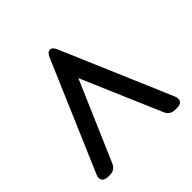

<svg xmlns="http://www.w3.org/2000/svg" viewBox="-136 -797 713 713"><g transform="rotate(-45 221.0 -440.5)"><path d="M242.2 -664.1 425.8 -233.9Q433.1 -217.3 427 -207Q420.9 -196.8 403.8 -196.8H392.1Q365.2 -196.8 355 -222.2L221.2 -534.2L86.9 -222.2Q76.7 -196.8 49.8 -196.8H41Q22.5 -196.8 15.6 -207Q8.8 -217.3 16.1 -233.9L200.2 -664.1Q208.5 -683.6 221.2 -683.6Q233.9 -683.6 242.2 -664.1Z"/></g></svg>

Font: Arcon Rounded-
Style: Regular
Weight: 400
Designer: M. Zarth
Foundry: martin zarth - visuelle & digitale kommunikation
Version: Version 1.110;PS 001.110;hotconv 1.0.70;makeotf.lib2.5.58329